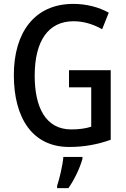

<svg xmlns="http://www.w3.org/2000/svg" viewBox="-20 -744 647 985"><path d="M334 -384V-296H448V-94C420 -85 386 -80 346 -80C213 -80 158 -195 158 -356C158 -534 228 -635 357 -635C409 -635 458 -620 504 -594L538 -679C487 -707 425 -724 356 -724C157 -724 51 -577 51 -359C51 -139 146 10 335 10C412 10 481 -3 548 -27V-384ZM403 71V61H305C302 102 285 174 273 209V221H331C361 179 390 118 403 71Z"/></svg>

Font: Noto Sans Myanmar UI Condensed Medium
Style: Regular
Weight: 500
Width: 3
Designer: Monotype Design Team
Foundry: Monotype Imaging Inc.
Version: Version 2.103